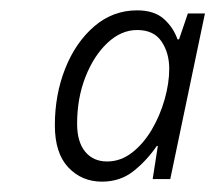

<svg xmlns="http://www.w3.org/2000/svg" viewBox="-20 -742 416 371"><path d="M177 -391Q138 -391 112 -418.5Q86 -446 86 -500Q86 -559 106 -609.5Q126 -660 162 -691Q198 -722 245 -722Q278 -722 296.5 -705.5Q315 -689 323 -666H326L343 -716H376L309 -396H275L285 -460H283Q263 -431 237.5 -411Q212 -391 177 -391ZM187 -430Q213 -430 235 -447Q257 -464 273 -491Q289 -518 298 -549.5Q307 -581 307 -609Q307 -640 292 -662Q277 -684 245 -684Q214 -684 187.5 -659Q161 -634 145 -593Q129 -552 129 -503Q129 -468 144.5 -449Q160 -430 187 -430Z"/></svg>

Font: Noto Sans Light
Style: Italic
Weight: 300
Italic angle: -12°
Designer: Monotype Design Team
Foundry: Monotype Imaging Inc.
Version: Version 2.013; ttfautohint (v1.8.4.7-5d5b)